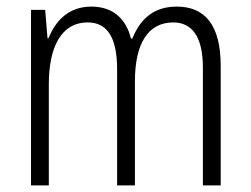

<svg xmlns="http://www.w3.org/2000/svg" viewBox="-20 -562 760 582"><path d="M516 -542C447 -542 406 -506 381 -445H377C363 -502 325 -542 257 -542C187 -542 148 -498 127 -446H124L117 -532H74V0H128V-307C128 -415 163 -494 246 -494C300 -494 335 -456 335 -352V0H389V-316C389 -430 429 -494 505 -494C560 -494 595 -454 595 -357V0H649V-363C649 -486 601 -542 516 -542Z"/></svg>

Font: Noto Sans Malayalam Condensed Light
Style: Regular
Weight: 300
Width: 3
Designer: Jelle Bosma - Monotype Design Team
Foundry: Monotype Imaging Inc.
Version: Version 2.104